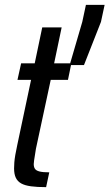

<svg xmlns="http://www.w3.org/2000/svg" viewBox="-20 -771 451 791"><path d="M170 0Q133 0 107.5 -3.5Q82 -7 67 -15.5Q52 -24 45 -39Q38 -54 38 -77Q38 -88 39 -101.5Q40 -115 43 -132.5Q46 -150 51 -173L108 -442H52L67 -510H123L154 -658H234L203 -510H274L260 -442H189L128 -158Q126 -145 124 -132.5Q122 -120 120.5 -110.5Q119 -101 119 -95Q119 -83 124 -75.5Q129 -68 143 -64.5Q157 -61 183 -61ZM267 -503 319 -681 334 -751H411L396 -681L326 -503Z"/></svg>

Font: Saira ExtraCondensed Medium
Style: Italic
Weight: 500
Width: 2
Italic angle: -12°
Designer: Hector Gatti with collaboration of the Omnibus-Type team
Foundry: Omnibus-Type
Version: Version 1.101